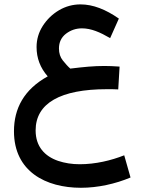

<svg xmlns="http://www.w3.org/2000/svg" viewBox="-20 -535 669 892"><path d="M535.6 -225.6C505.9 -227.5 490.2 -228.5 465.3 -228.5C415 -228.5 370.6 -224.1 306.6 -216.3C295.4 -226.1 284.2 -238.8 272 -253.9C259.8 -269 253.9 -287.6 253.9 -309.6C253.9 -338.4 264.6 -361.3 286.6 -378.4C308.6 -395 333 -403.3 360.8 -403.3C403.3 -403.3 444.8 -385.3 491.7 -357.9L532.2 -448.7C471.2 -491.2 412.1 -514.6 354 -514.6C318.4 -514.6 284.7 -505.4 253.9 -487.3C222.7 -468.8 197.8 -444.3 178.7 -414.6C159.7 -384.8 149.9 -352.1 149.9 -316.4C149.9 -265.1 167 -219.7 201.7 -180.2C90.8 -119.1 44.9 -30.3 44.9 74.7C44.9 262.2 193.4 337.4 356 337.4C434.1 337.4 516.1 319.3 586.4 289.6L557.1 186.5C496.6 210.4 424.3 228 350.1 228C314.5 228 280.8 222.7 250 212.4C187.5 190.9 145.5 145.5 145.5 70.8C145.5 -55.7 261.2 -120.6 476.6 -120.6C491.7 -120.6 504.4 -121.1 529.3 -119.6Z"/></svg>

Font: Vazirmatn Medium
Style: Regular
Weight: 500
Designer: Saber Rastikerdar
Foundry: Saber Rastikerdar
Version: Version 33.003